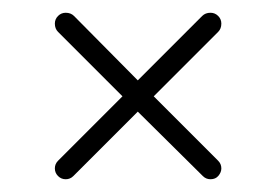

<svg xmlns="http://www.w3.org/2000/svg" viewBox="-20 -426 433 301"><path d="M327 -162Q327 -156 322.5 -150.5Q318 -145 310 -145Q303 -145 298 -150L196 -251L95 -150Q90 -145 83 -145Q76 -145 71 -150Q66 -155 66 -162Q66 -169 71 -174L172 -275L71 -376Q66 -381 66 -389Q66 -396 71 -401Q76 -406 83 -406Q91 -406 96 -401L196 -300L297 -401Q302 -406 310 -406Q317 -406 322 -401Q327 -396 327 -389Q327 -381 322 -376L221 -275L322 -174Q327 -169 327 -162Z"/></svg>

Font: AkaAcidDosis
Style: ExtraLight
Weight: 250
Designer: Edgar Tolentino, Pablo Impallari, Igino Marini, Aka-Acid
Foundry: Edgar Tolentino, Pablo Impallari, Igino Marini, Aka-Acid
Version: Version 1.007